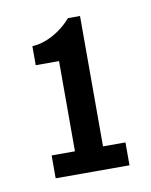

<svg xmlns="http://www.w3.org/2000/svg" viewBox="-52 -836 345 438"><g transform="rotate(-10 120.5 -617.5)"><path d="M43 -440V-493H97V-702H43V-746Q59 -747 75 -753Q91 -759 106.5 -770Q122 -781 134 -795H162V-493H214V-440Z"/></g></svg>

Font: Archivo ExtraCondensed SemiBold
Style: Regular
Weight: 600
Width: 2
Designer: Hector Gatti
Foundry: Omnibus-Type
Version: Version 2.001